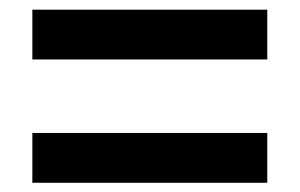

<svg xmlns="http://www.w3.org/2000/svg" viewBox="-20 -576 629 403"><path d="M47.9 -451.2V-555.7H541V-451.2ZM47.9 -192.4V-296.9H541V-192.4Z"/></svg>

Font: Nasu
Style: Bold
Weight: 700
Designer: Ryoko NISHIZUKA (kana &amp; ideographs); Paul D. Hunt (Latin, Greek &amp; Cyrillic); Wenlong ZHANG (bopomofo); Sandoll C
Version: Version 2014.1215